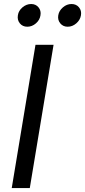

<svg xmlns="http://www.w3.org/2000/svg" viewBox="-20 -955 432 975"><path d="M252 -727.5 131.3 0H39.6L160.2 -727.5ZM323.7 -819.3Q300.3 -819.3 286.1 -836.4Q272 -853.5 275.9 -877.4Q279.8 -900.9 299.6 -917.7Q319.3 -934.6 343.3 -934.6Q367.2 -934.6 381.1 -917.7Q395 -900.9 391.1 -877.4Q387.2 -853.5 367.4 -836.4Q347.7 -819.3 323.7 -819.3ZM118.7 -819.3Q94.7 -819.3 80.8 -836.4Q66.9 -853.5 70.8 -877.4Q74.2 -900.9 94.2 -917.7Q114.3 -934.6 138.2 -934.6Q161.6 -934.6 175.5 -917.7Q189.5 -900.9 185.5 -877.4Q182.1 -853.5 162.4 -836.4Q142.6 -819.3 118.7 -819.3Z"/></svg>

Font: Inter 18pt
Style: Italic
Weight: 400
Italic angle: -9.3988°
Designer: Rasmus Andersson
Foundry: rsms
Version: Version 4.001;git-66647c0bb